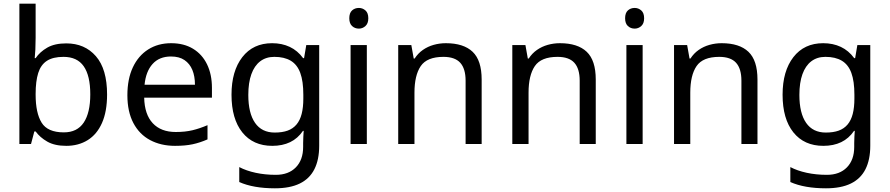

<svg xmlns="http://www.w3.org/2000/svg" viewBox="-20 -780 4819 1040"><path d="M173 -575Q173 -541 171.5 -511.5Q170 -482 168 -465H173Q196 -499 236 -522Q276 -545 339 -545Q439 -545 499.5 -475.5Q560 -406 560 -268Q560 -176 532.5 -114Q505 -52 455 -21Q405 10 339 10Q276 10 236 -13Q196 -36 173 -68H166L148 0H85V-760H173ZM324 -472Q267 -472 234 -450.5Q201 -429 187 -384.5Q173 -340 173 -271V-267Q173 -168 205.5 -115.5Q238 -63 326 -63Q398 -63 433.5 -116Q469 -169 469 -269Q469 -370 433.5 -421Q398 -472 324 -472Z M907 -546Q976 -546 1025.5 -516Q1075 -486 1101.5 -431.5Q1128 -377 1128 -304V-251H761Q763 -160 807.5 -112.5Q852 -65 932 -65Q983 -65 1022.5 -74.5Q1062 -84 1104 -102V-25Q1063 -7 1023 1.5Q983 10 928 10Q852 10 793.5 -21Q735 -52 702.5 -113.5Q670 -175 670 -264Q670 -352 699.5 -415Q729 -478 782.5 -512Q836 -546 907 -546ZM906 -474Q843 -474 806.5 -433.5Q770 -393 763 -321H1036Q1036 -367 1022 -401Q1008 -435 979.5 -454.5Q951 -474 906 -474Z M1454 -546Q1507 -546 1549.5 -526Q1592 -506 1622 -465H1627L1639 -536H1709V9Q1709 85 1683 136.5Q1657 188 1604 214Q1551 240 1469 240Q1411 240 1362.5 231.5Q1314 223 1276 206V125Q1314 145 1365 156Q1416 167 1474 167Q1543 167 1582.5 126.5Q1622 86 1622 16V-5Q1622 -17 1623 -39.5Q1624 -62 1625 -71H1621Q1593 -30 1551.5 -10Q1510 10 1455 10Q1351 10 1292.5 -63Q1234 -136 1234 -267Q1234 -395 1292.5 -470.5Q1351 -546 1454 -546ZM1466 -472Q1421 -472 1389.5 -448Q1358 -424 1341.5 -378Q1325 -332 1325 -266Q1325 -167 1361.5 -114.5Q1398 -62 1468 -62Q1509 -62 1538 -72.5Q1567 -83 1586 -105.5Q1605 -128 1614 -163Q1623 -198 1623 -246V-267Q1623 -340 1606.5 -385Q1590 -430 1555 -451Q1520 -472 1466 -472Z M1967 -536V0H1879V-536ZM1924 -737Q1944 -737 1959.5 -723.5Q1975 -710 1975 -681Q1975 -653 1959.5 -639Q1944 -625 1924 -625Q1902 -625 1887 -639Q1872 -653 1872 -681Q1872 -710 1887 -723.5Q1902 -737 1924 -737Z M2395 -546Q2491 -546 2540 -499.5Q2589 -453 2589 -349V0H2502V-343Q2502 -408 2473 -440Q2444 -472 2382 -472Q2293 -472 2259 -422Q2225 -372 2225 -278V0H2137V-536H2208L2221 -463H2226Q2244 -491 2270.5 -509.5Q2297 -528 2329 -537Q2361 -546 2395 -546Z M3013 -546Q3109 -546 3158 -499.5Q3207 -453 3207 -349V0H3120V-343Q3120 -408 3091 -440Q3062 -472 3000 -472Q2911 -472 2877 -422Q2843 -372 2843 -278V0H2755V-536H2826L2839 -463H2844Q2862 -491 2888.5 -509.5Q2915 -528 2947 -537Q2979 -546 3013 -546Z M3461 -536V0H3373V-536ZM3418 -737Q3438 -737 3453.5 -723.5Q3469 -710 3469 -681Q3469 -653 3453.5 -639Q3438 -625 3418 -625Q3396 -625 3381 -639Q3366 -653 3366 -681Q3366 -710 3381 -723.5Q3396 -737 3418 -737Z M3889 -546Q3985 -546 4034 -499.5Q4083 -453 4083 -349V0H3996V-343Q3996 -408 3967 -440Q3938 -472 3876 -472Q3787 -472 3753 -422Q3719 -372 3719 -278V0H3631V-536H3702L3715 -463H3720Q3738 -491 3764.5 -509.5Q3791 -528 3823 -537Q3855 -546 3889 -546Z M4439 -546Q4492 -546 4534.5 -526Q4577 -506 4607 -465H4612L4624 -536H4694V9Q4694 85 4668 136.5Q4642 188 4589 214Q4536 240 4454 240Q4396 240 4347.5 231.5Q4299 223 4261 206V125Q4299 145 4350 156Q4401 167 4459 167Q4528 167 4567.5 126.5Q4607 86 4607 16V-5Q4607 -17 4608 -39.5Q4609 -62 4610 -71H4606Q4578 -30 4536.5 -10Q4495 10 4440 10Q4336 10 4277.5 -63Q4219 -136 4219 -267Q4219 -395 4277.5 -470.5Q4336 -546 4439 -546ZM4451 -472Q4406 -472 4374.5 -448Q4343 -424 4326.5 -378Q4310 -332 4310 -266Q4310 -167 4346.5 -114.5Q4383 -62 4453 -62Q4494 -62 4523 -72.5Q4552 -83 4571 -105.5Q4590 -128 4599 -163Q4608 -198 4608 -246V-267Q4608 -340 4591.5 -385Q4575 -430 4540 -451Q4505 -472 4451 -472Z"/></svg>

Font: Noto Sans Gujarati
Style: Regular
Weight: 400
Designer: Jelle Bosma - Monotype Design Team, Universal Thirst
Foundry: Monotype Imaging Inc.
Version: Version 2.102